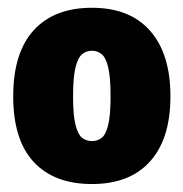

<svg xmlns="http://www.w3.org/2000/svg" viewBox="-20 -770 472 494"><path d="M216.5 -296.5Q119.5 -296.5 66.8 -353.2Q14 -410 14 -522Q14 -634.5 66.8 -692.2Q119.5 -750 216.5 -750Q314 -750 366.2 -690.8Q418.5 -631.5 418.5 -522Q418.5 -413 366.2 -354.8Q314 -296.5 216.5 -296.5ZM216.5 -407Q230.5 -407 241.2 -415Q252 -423 258.2 -447.8Q264.5 -472.5 264.5 -522Q264.5 -572.5 258.2 -597.5Q252 -622.5 241.2 -631Q230.5 -639.5 216.5 -639.5Q202.5 -639.5 191.8 -631Q181 -622.5 174.5 -597.5Q168 -572.5 168 -522Q168 -472.5 174.5 -447.8Q181 -423 191.8 -415Q202.5 -407 216.5 -407Z"/></svg>

Font: Encode Sans Condensed ExtraBold
Style: Regular
Weight: 800
Width: 3
Designer: Multiple Designers
Foundry: Impallari Type
Version: Version 3.000; ttfautohint (v1.8.3) -l 8 -r 50 -G 200 -x 14 